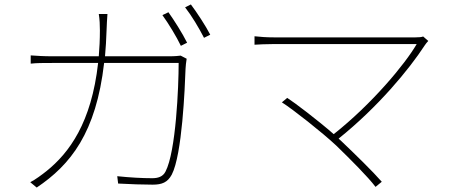

<svg xmlns="http://www.w3.org/2000/svg" viewBox="-20 -822 2040 863"><path d="M452 -569C455 -606 458 -645 459 -686C460 -710 461 -737 463 -759H424C428 -736 429 -708 429 -685C429 -644 427 -605 424 -569H216C177 -569 146 -571 118 -573V-536C147 -539 172 -539 217 -539H421C391 -270 291 -135 189 -53C169 -37 138 -14 116 -3L145 21C297 -81 412 -225 448 -539H783C783 -433 771 -141 724 -51C712 -27 689 -21 664 -21C619 -21 565 -24 507 -30L511 3C566 6 623 8 666 8C708 8 733 -2 752 -37C799 -127 811 -429 814 -513C815 -528 816 -540 819 -558L792 -572C782 -571 769 -569 741 -569ZM710 -754C737 -717 774 -656 793 -616L821 -630C799 -674 762 -732 737 -767ZM812 -789C841 -752 874 -697 897 -652L925 -666C905 -705 865 -766 838 -802Z M1882 -658C1875 -655 1863 -654 1847 -654H1212C1177 -654 1152 -656 1124 -659V-621C1142 -622 1174 -624 1212 -624H1853C1801 -534 1651 -354 1480 -219C1408 -282 1304 -361 1271 -382L1247 -362C1296 -331 1428 -227 1491 -168C1555 -106 1634 -27 1668 18L1696 -5C1656 -51 1576 -129 1514 -188L1502 -199C1679 -341 1818 -509 1889 -618C1893 -624 1899 -632 1905 -638Z"/></svg>

Font: Noto Sans CJK Thin
Style: Regular
Weight: 100
Designer: Ryoko NISHIZUKA (kana & ideographs); Paul D. Hunt (Latin, Greek & Cyrillic); Wenlong ZHANG (bopomofo); Sandoll Communica
Foundry: Adobe Systems Incorporated
Version: Version 1.000;PS 1;hotconv 1.0.78;makeotf.lib2.5.61930